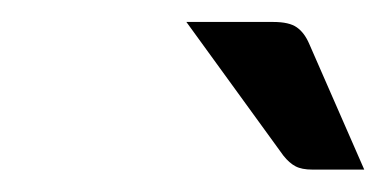

<svg xmlns="http://www.w3.org/2000/svg" viewBox="-20 -702 350 174"><path d="M227.5 -682.1Q242.2 -682.1 249 -677.2Q255.9 -672.4 260.3 -662.1L310.1 -548.3H263.2Q253.4 -548.3 247.8 -551.3Q242.2 -554.2 236.8 -561L148.9 -682.1Z"/></svg>

Font: Carlito
Style: Italic
Weight: 400
Italic angle: -7°
Designer: Lukasz Dziedzic
Foundry: tyPoland Lukasz Dziedzic
Version: Version 1.104